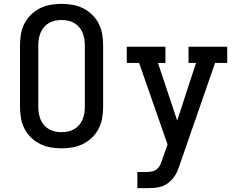

<svg xmlns="http://www.w3.org/2000/svg" viewBox="-20 -763 1240 998"><path d="M300 8Q271 8 242.5 3Q214 -2 188 -15Q162 -28 141 -48.5Q120 -69 107 -94.5Q94 -120 89 -148.5Q84 -177 84 -206V-529Q84 -558 89 -586.5Q94 -615 107 -640.5Q120 -666 141 -686.5Q162 -707 188 -720Q214 -733 242.5 -738Q271 -743 300 -743Q329 -743 357.5 -738Q386 -733 412 -720Q438 -707 459 -686.5Q480 -666 493 -640.5Q506 -615 511 -586.5Q516 -558 516 -529V-206Q516 -177 511 -148.5Q506 -120 493 -94.5Q480 -69 459 -48.5Q438 -28 412 -15Q386 -2 357.5 3Q329 8 300 8ZM300 -76Q317 -76 333.5 -79.5Q350 -83 364.5 -91Q379 -99 390.5 -112Q402 -125 408.5 -140.5Q415 -156 418 -172.5Q421 -189 421 -206V-529Q421 -546 418 -562.5Q415 -579 408.5 -594.5Q402 -610 390.5 -623Q379 -636 364.5 -644Q350 -652 333.5 -655.5Q317 -659 300 -659Q283 -659 266.5 -655.5Q250 -652 235.5 -644Q221 -636 209.5 -623Q198 -610 191.5 -594.5Q185 -579 182 -562.5Q179 -546 179 -529V-206Q179 -189 182 -172.5Q185 -156 191.5 -140.5Q198 -125 209.5 -112Q221 -99 235.5 -91Q250 -83 266.5 -79.5Q283 -76 300 -76ZM694 215V131H744Q759 131 773 127.5Q787 124 797.5 114.5Q808 105 814 91.5Q820 78 824 65V64L851 -12L703 -436H639V-520H840V-436H801L901 -136L999 -436H960V-520H1161V-436H1098L915 91Q909 110 901.5 127.5Q894 145 882 160.5Q870 176 854.5 188Q839 200 820.5 206Q802 212 783 213.5Q764 215 744 215Z"/></svg>

Font: Iosevka Etoile Medium
Style: Regular
Weight: 500
Designer: Belleve Invis
Foundry: Belleve Invis
Version: Version 22.1.2; ttfautohint (v1.8.4)